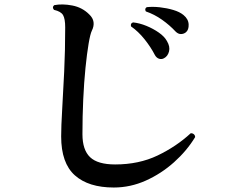

<svg xmlns="http://www.w3.org/2000/svg" viewBox="-20 -804 1040 857"><path d="M488 33Q375 33 314 -21.5Q253 -76 253 -195Q253 -240 257.5 -315Q262 -390 266.5 -484.5Q271 -579 271 -682Q271 -720 261.5 -736.5Q252 -753 221 -760Q211 -772 222 -781Q258 -788 302.5 -779.5Q347 -771 378 -740Q395 -724 397.5 -705.5Q400 -687 390 -667Q383 -653 375.5 -609Q368 -565 361.5 -500.5Q355 -436 351.5 -360Q348 -284 348 -205Q348 -135 382 -102.5Q416 -70 494 -70Q600 -70 683.5 -110Q767 -150 831 -209Q839 -210 845 -205Q851 -200 851 -192Q814 -131 757 -80Q700 -29 631 2Q562 33 488 33ZM712 -544Q701 -538 689.5 -542Q678 -546 671 -559Q653 -594 625 -629Q597 -664 565 -686Q561 -700 574 -704Q603 -701 633.5 -688.5Q664 -676 689 -658.5Q714 -641 725 -621Q740 -596 734.5 -574.5Q729 -553 712 -544ZM810 -660Q800 -652 787.5 -652Q775 -652 764 -663Q737 -692 703 -716Q669 -740 631 -753Q624 -765 635 -772Q662 -775 693.5 -771.5Q725 -768 753.5 -759.5Q782 -751 799 -737Q821 -719 822 -695Q823 -671 810 -660Z"/></svg>

Font: Zen Old Mincho Black
Style: Regular
Weight: 900
Designer: Yoshimichi Ohira
Foundry: Positype
Version: Version 1.001